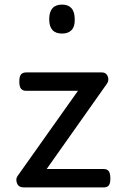

<svg xmlns="http://www.w3.org/2000/svg" viewBox="-20 -815 535 835"><path d="M83 0Q61 0 54 -18Q47 -36 56 -49L319 -420H94Q79 -420 71.5 -429Q64 -438 64 -460Q64 -483 71.5 -491.5Q79 -500 94 -500H423Q436 -500 443 -492Q450 -484 451 -472.5Q452 -461 445 -451L183 -80H431Q446 -80 453 -70.5Q460 -61 460 -38Q460 -17 453 -8.5Q446 0 431 0ZM250 -669Q222 -669 208 -684.5Q194 -700 194 -731Q194 -763 208 -779Q222 -795 250 -795Q277 -795 291 -779Q305 -763 305 -731Q306 -700 291.5 -684.5Q277 -669 250 -669Z"/></svg>

Font: Playwrite VN
Style: Regular
Weight: 400
Designer: Veronika Burian, José Scaglione
Foundry: TypeTogether
Version: Version 1.002